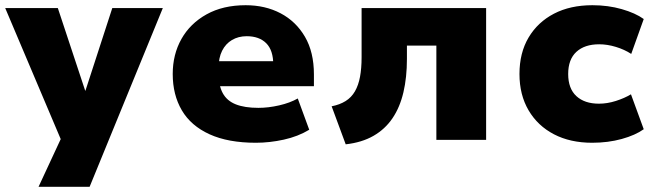

<svg xmlns="http://www.w3.org/2000/svg" viewBox="-28 -537 2518 737"><path d="M120 180 225 -46V44L-8 -506H194L299 -189H300L403 -506H597L316 180Z M954 11Q848 11 776.5 -21.5Q705 -54 670 -113.5Q635 -173 635 -253Q635 -328 668.5 -387.5Q702 -447 765 -482Q828 -517 915 -517Q990 -517 1049 -486Q1108 -455 1142.5 -396Q1177 -337 1177 -251V-206H788V-302H1030L1021 -288Q1021 -344 994 -371Q967 -398 919 -398Q887 -398 862.5 -383.5Q838 -369 824.5 -342Q811 -315 811 -276V-256Q811 -209 827 -179.5Q843 -150 877 -136.5Q911 -123 964 -123Q1002 -123 1043.5 -132.5Q1085 -142 1115 -159L1159 -39Q1116 -13 1061.5 -1Q1007 11 954 11Z M1299 17 1245 -129Q1276 -135 1298.5 -149Q1321 -163 1334.5 -186.5Q1348 -210 1354 -242.5Q1360 -275 1360 -317V-506H1838V0H1647V-362H1534V-311Q1534 -240 1520.5 -182.5Q1507 -125 1478.5 -83Q1450 -41 1405.5 -15.5Q1361 10 1299 17Z M2245 11Q2161 11 2098.5 -21.5Q2036 -54 2001 -113.5Q1966 -173 1966 -253Q1966 -334 2001 -393Q2036 -452 2098.5 -484.5Q2161 -517 2246 -517Q2306 -517 2358.5 -502Q2411 -487 2443 -464L2395 -330Q2369 -347 2336 -357Q2303 -367 2272 -367Q2216 -367 2184.5 -338Q2153 -309 2153 -253Q2153 -197 2184.5 -168Q2216 -139 2271 -139Q2303 -139 2336 -149.5Q2369 -160 2394 -175L2443 -41Q2411 -18 2358.5 -3.5Q2306 11 2245 11Z"/></svg>

Font: Nunito Sans 7pt Black
Style: Regular
Weight: 900
Designer: Vernon Adams
Foundry: Vernon Adams
Version: Version 3.101;gftools[0.9.27]